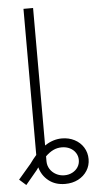

<svg xmlns="http://www.w3.org/2000/svg" viewBox="-80 -743 481 974"><g transform="rotate(-5 160.0 -255.5)"><path d="M127 -707V-6.8Q168.9 -35.2 214.8 -35.2Q250 -35.2 278.8 -20.3Q307.6 -5.4 324.2 21.2Q340.8 47.9 340.8 81.1Q340.8 113.3 324.2 139.6Q307.6 166 278.3 181.2Q249 196.3 211.9 196.3Q161.6 196.3 127.9 169.4Q94.2 142.6 83 100.6L73.2 114.3L14.6 184.6L-19.5 154.3L44.9 79.1Q61.5 55.7 78.1 37.1V-707ZM211.9 152.3Q234.4 152.3 252.4 142.8Q270.5 133.3 280.8 117.2Q291 101.1 291 81.1Q291 61 280.5 44.7Q270 28.3 251.5 19Q232.9 9.8 210 9.8Q187 9.8 167 19.3Q147 28.8 127 48.3V73.2Q127 95.2 138.4 113.3Q149.9 131.3 169.4 141.8Q189 152.3 211.9 152.3Z"/></g></svg>

Font: Pretendard Std ExtraLight
Style: Regular
Weight: 200
Designer: Base glyphs from Inter by Rasmus Andersson; Hangeul glyphs from Noto Sans CJK(Source Han Sans) by Jang Soo-young and Kan
Foundry: Kil Hyung-jin
Version: Version 1.309